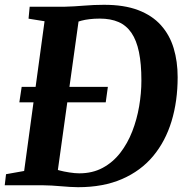

<svg xmlns="http://www.w3.org/2000/svg" viewBox="-29 -771 774 799"><path d="M94.5 -743H239.7Q278.7 -744 320.3 -747.5Q361.9 -751 402.7 -751Q487 -751.3 545.8 -729Q604.6 -706.6 640.9 -665.9Q677.3 -625.2 693.8 -570.1Q710.3 -515.1 710.3 -450Q710.3 -350.2 684.9 -266.5Q659.5 -182.9 608.2 -121.3Q556.8 -59.8 478.8 -25.9Q400.8 8 295.7 8Q280 8 261.9 6.8Q243.7 5.5 224.3 4Q204.9 2.5 186 1.2Q167 0 149.5 0H-9.3L-3.9 -46.1L71.5 -59.5L156.4 -682.6L89.8 -693.3ZM206.7 -26.9 195.1 -70.5Q198.3 -67.1 217.1 -62.1Q235.9 -57 259.6 -53.4Q283.2 -49.7 300.8 -49.7Q356.2 -49.7 398.6 -72.7Q441 -95.6 471.5 -135Q502 -174.4 521.4 -224.3Q540.8 -274.3 550.1 -328.8Q559.4 -383.3 559.4 -436Q559.4 -505.4 549.3 -554.4Q539.1 -603.3 518.1 -634.2Q497 -665 464.4 -679.3Q431.8 -693.6 386.3 -693.6Q362.6 -693.6 343.5 -691.2Q324.4 -688.9 310.7 -685.2Q297.1 -681.6 288.6 -677.9L301.6 -708.5ZM51.5 -345.2 61.2 -409.6H419.9L411 -345.2Z"/></svg>

Font: Merriweather 7pt Light
Style: Italic
Weight: 300
Italic angle: -7.8°
Designer: Eben Sorkin
Foundry: Eben Sorkin
Version: Version 2.200;gftools[0.9.31]